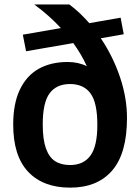

<svg xmlns="http://www.w3.org/2000/svg" viewBox="-20 -828 626 858"><path d="M547.5 -301Q547.5 -143 481.5 -66.2Q415.5 10.5 293.5 10.5Q173 10.5 106 -60.2Q39 -131 39 -271.5Q39 -365.5 69 -428Q99 -490.5 153.5 -520.8Q208 -551 282 -551Q330.5 -551 368 -532Q345 -583.5 307.5 -635.5L96.5 -599L82 -673L252 -702.5Q200 -759 133 -808H290Q338 -772 379 -724.5L519 -749L533 -675L430.5 -657Q485 -576 516.2 -483.5Q547.5 -391 547.5 -301ZM415 -270Q415 -369.5 384.2 -411Q353.5 -452.5 293 -452.5Q232.5 -452.5 201.8 -411.2Q171 -370 171 -272Q171 -205 185.2 -165Q199.5 -125 226.2 -107.8Q253 -90.5 293.5 -90.5Q353 -90.5 384 -132.5Q415 -174.5 415 -270Z"/></svg>

Font: Encode Sans SemiBold
Style: Regular
Weight: 600
Designer: Multiple Designers
Foundry: Impallari Type
Version: Version 2.000